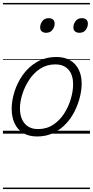

<svg xmlns="http://www.w3.org/2000/svg" viewBox="-20 -905 629 1300"><path d="M231 19Q175 19 136.5 -4.5Q98 -28 78.5 -70.5Q59 -113 59 -168Q59 -223 78 -284Q97 -345 135 -398.5Q173 -452 230 -485.5Q287 -519 363 -519Q417 -519 455 -496.5Q493 -474 513 -433.5Q533 -393 533 -339Q533 -298 521.5 -250Q510 -202 486.5 -154Q463 -106 426.5 -67Q390 -28 341.5 -4.5Q293 19 231 19ZM237 -31Q296 -31 341 -61Q386 -91 415.5 -138Q445 -185 460 -237Q475 -289 475 -334Q475 -376 461.5 -406Q448 -436 421 -452.5Q394 -469 355 -469Q297 -469 252.5 -440Q208 -411 177.5 -364.5Q147 -318 131 -266.5Q115 -215 115 -171Q115 -128 129.5 -96.5Q144 -65 171 -48Q198 -31 237 -31ZM292 -683Q275 -683 263.5 -692Q252 -701 252 -719Q252 -743 267 -762.5Q282 -782 309 -782Q327 -782 338.5 -773Q350 -764 350 -745Q350 -722 335 -702.5Q320 -683 292 -683ZM518 -683Q500 -683 488.5 -692Q477 -701 477 -719Q477 -743 492 -762.5Q507 -782 535 -782Q552 -782 563.5 -773Q575 -764 575 -745Q575 -722 560.5 -702.5Q546 -683 518 -683ZM0 365H589V375H0ZM0 -20H589V0H0ZM0 -505H589V-500H0ZM0 -885H589V-875H0Z"/></svg>

Font: Playwrite DK Loopet Guides
Style: Regular
Weight: 400
Designer: Veronika Burian, José Scaglione
Foundry: TypeTogether
Version: Version 1.003